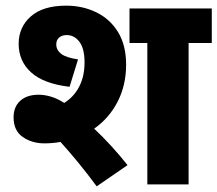

<svg xmlns="http://www.w3.org/2000/svg" viewBox="-20 -652 769 679"><path d="M137 -145Q93 -145 60.5 -167.5Q28 -190 28 -237Q28 -274 51.5 -295.5Q75 -317 117 -317Q138 -317 161 -310Q184 -303 207 -288Q241 -309 260 -345.5Q279 -382 279 -431Q279 -480 261 -504Q243 -528 216 -528Q200 -528 189.5 -519.5Q179 -511 179 -495Q179 -475 196.5 -461.5Q214 -448 256 -442L226 -345Q134 -356 90 -396Q46 -436 46 -497Q46 -556 89 -594Q132 -632 214 -632Q272 -632 320.5 -608.5Q369 -585 397.5 -538.5Q426 -492 426 -423Q426 -351 396 -292.5Q366 -234 313 -197Q344 -168 374.5 -134.5Q405 -101 431 -68L322 7Q288 -39 255.5 -78.5Q223 -118 194 -150Q166 -145 137 -145ZM647 -500V0H501V-500H438V-622H729V-500Z"/></svg>

Font: Noto Sans SemiCondensed ExtraBold
Style: Regular
Weight: 800
Width: 4
Designer: Monotype Design Team
Foundry: Monotype Imaging Inc.
Version: Version 2.013; ttfautohint (v1.8.4.7-5d5b)